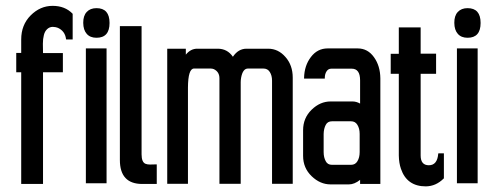

<svg xmlns="http://www.w3.org/2000/svg" viewBox="-20 -641 1695 669"><path d="M233.2 -592.9V-591.9V-505.4V-503.5H230.7H212.5H210.5L210 -505.4Q206.5 -532.6 181.8 -544Q175.4 -546.9 164 -547.4Q152.7 -547.4 144.3 -539.5Q135.9 -531.6 132.9 -518.8Q129.4 -505.4 129.4 -488.6Q129.4 -472.8 129.9 -456H196.6H199.1V-453.6V-391.3V-389.3H196.6H129.9V-2.5V0H127.5H56.3H53.9V-2.5V-389.3H39H36.6V-391.8V-454.1V-456.5H39H53.9V-503.5Q53.9 -554.3 87 -587.5Q120.1 -620.6 163.3 -620.6Q206.5 -620.6 232.7 -593.4Z M316.2 -612.6Q361.7 -612.6 361.7 -561Q361.7 -509.4 316.2 -509.4Q294 -509.4 282.1 -523.2Q270.3 -536.6 270 -561.3Q269.8 -586 282.1 -599.3Q294.5 -612.6 316.2 -612.6ZM351.3 -2.5H348.8H281.6H279.2V-4.9V-469.9V-472.3H281.6H348.8H351.3V-469.9V-4.9Z M473.3 -103.3Q473.3 -75.6 487.2 -70.2Q493.6 -67.7 502.5 -67.7Q511.9 -67.7 523.7 -68.2H526.2V-65.7V-2.5V0H523.7H475.8Q397.7 0 397.7 -83.5V-547.9V-549.9H400.2H470.8H473.3V-547.9Z M744.6 -368.1Q744.6 -390.8 724.8 -400.2Q719.4 -402.2 713.9 -402.2H656.1Q635.4 -402.2 634.9 -336V-3V-0.5H632.4H565.2H562.7V-3V-468.9V-471.3H565.2H625H627.5V-468.9V-450.6Q644.3 -471.3 667 -471.3H738.6Q772.2 -471.3 791.5 -443.2Q810.3 -471.3 838.9 -471.3H914.5Q949.6 -471.3 974.8 -442.2Q1000 -413.5 1000 -370.6V-3V-0.5H997.5H930.3H927.9V-3V-360.2Q927.9 -378 920 -390.3Q912.5 -402.2 897.7 -402.2H843.9Q826.1 -402.2 820.2 -370.6Q818.7 -362.2 818.7 -354.7V-3V-0.5H816.2H747H744.6V-3Z M1234.7 -280.1V-361.2Q1234.7 -401.7 1205.5 -401.7H1134.4Q1124 -401.7 1118.1 -392.8Q1111.7 -383.4 1111.7 -369.1V-367.1H1109.2H1042H1039.5V-369.6Q1040.5 -412.5 1063.2 -442.2Q1086 -472.3 1121.5 -472.3H1226.3Q1261.4 -472.3 1283.1 -441.7Q1304.8 -411.6 1305.3 -368.1V-2.5V0H1302.9H1237.2H1234.7V-2.5V-14.3Q1214.9 1.5 1195.7 1.5H1131.9Q1095.4 1.5 1065.7 -27.2Q1036.1 -55.8 1036.1 -97.8V-187.3Q1036.1 -229.7 1065.7 -258.6Q1095.4 -287.5 1131.9 -287.5H1208Q1221.8 -287.5 1234.7 -280.1ZM1225.3 -79.1Q1233.2 -91.9 1233.2 -111.2V-174.4Q1233.2 -193.2 1225.3 -206Q1217.9 -218.4 1203.1 -218.4H1136.9Q1121.5 -218.4 1115.1 -206Q1108.2 -193.2 1107.7 -174.4V-111.2Q1107.7 -92.4 1115.1 -79.1Q1121.5 -66.7 1136.9 -66.7H1203.1Q1217.9 -66.7 1225.3 -79.1Z M1445.7 -383.9V-99.3Q1445.7 -65.2 1474.3 -65.2Q1503.5 -65.2 1506.9 -104.7L1507.4 -106.7H1509.4H1524.2H1526.7V-104.2V-20.3V-19.3L1525.7 -18.8Q1499 7.9 1463.9 8.4Q1397.7 8.4 1377 -52.9Q1370.1 -72.6 1369.6 -99.3V-383.9H1343.9H1341.4V-386.4V-451.1V-453.6H1343.9H1369.6V-543V-545.5H1372H1443.2H1445.7V-543V-454.1H1497H1499.5V-451.6V-386.4V-383.9H1497Z M1609.2 -612.6Q1654.6 -612.6 1654.6 -561Q1654.6 -509.4 1609.2 -509.4Q1587 -509.4 1575.1 -523.2Q1563.2 -536.6 1563 -561.3Q1562.7 -586 1575.1 -599.3Q1587.5 -612.6 1609.2 -612.6ZM1644.3 -2.5H1641.8H1574.6H1572.1V-4.9V-469.9V-472.3H1574.6H1641.8H1644.3V-469.9V-4.9Z"/></svg>

Font: RIT Uroob
Style: 

Weight: 700
Designer: Hussain K H
Foundry: RIT
Version: 2.1.1